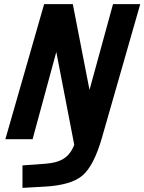

<svg xmlns="http://www.w3.org/2000/svg" viewBox="-20 -675 700 931"><path d="M253 -423 138 0H6L194 -655H333L414 -239L528 -655H660L474 -6Q435 129 380 176Q325 223 196 230L89 236V127L199 119Q257 115 290 93.5Q323 72 340 27Z"/></svg>

Font: Intel One Mono
Style: Bold Italic
Weight: 700
Italic angle: -16°
Monospace: yes
Designer: Fred Shallcrass
Foundry: Frere-Jones Type LLC
Version: Version 1.400;hotconv 1.1.0;makeotfexe 2.6.0;FJTRelease1.4